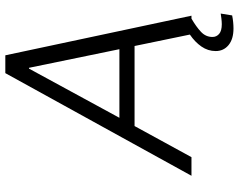

<svg xmlns="http://www.w3.org/2000/svg" viewBox="-108 -632 898 722"><g transform="rotate(-90 341.0 -271.0)"><path d="M651 110 644 153Q619 158 595 158Q555 158 532.5 139.5Q510 121 510 91Q510 62 527 37.5Q544 13 572 -6L529 -214H228L111 0H41L427 -700H494L643 0H632Q601 18 582 36Q563 54 563 79Q563 94 574.5 104Q586 114 611 114Q620 114 632.5 112.5Q645 111 651 110ZM517 -271 447 -611H444L259 -271Z"/></g></svg>

Font: Be Vietnam Light
Style: Italic
Weight: 300
Italic angle: -9.222°
Designer: Gabriel Lam
Foundry: TypeRant
Version: Version 3.000